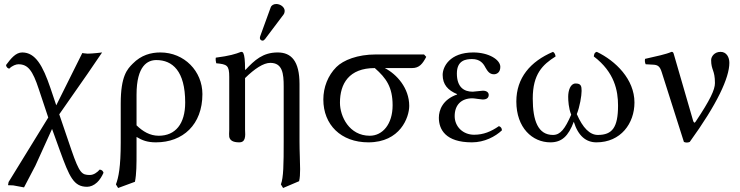

<svg xmlns="http://www.w3.org/2000/svg" viewBox="-20 -701 3697 959"><path d="M174 -255 221 -114 23 208 20 224 46 225 100 235 157 126 240 -57 279 51C327 183 348 232 415 232C431 232 449 225 465 210C478 198 489 180 497 162C495 154 489 147 478 146C465 161 447 173 429 173C389 173 377 165 337 49L276 -130L417 -332L490 -439C490 -439 442 -433 418 -433C411 -433 391 -436 391 -436L261 -175L232 -261C194 -373 157 -439 91 -439C58 -439 34 -408 10 -376C12 -364 19 -360 26 -358C42 -374 61 -380 72 -380C119 -380 143 -350 174 -255Z M654 207C662 167 662 119 662 61V-17C690 0 716 10 759 10C893 10 991 -78 991 -231C991 -345 901 -439 781 -439C734 -439 685 -426 643 -383C616 -356 583 -322 583 -184V10C583 134 572 186 559 220L570 238ZM905 -189C905 -82 856 -23 773 -23C728 -23 693 -45 662 -75V-228C662 -374 718 -401 761 -401C841 -401 905 -347 905 -189Z M1204 -358C1204 -398 1201 -424 1196 -434C1194 -439 1192 -442 1184 -442C1156 -431 1127 -422 1058 -413C1056 -407 1058 -391 1060 -385C1114 -380 1125 -375 1125 -317V-72C1125 -66 1125 -59 1125 -52C1124 -38 1124 -24 1125 -17C1129 0 1143 10 1175 10C1207 10 1206 -21 1204 -53C1204 -60 1204 -66 1204 -72V-311C1252 -358 1296 -387 1330 -387C1391 -387 1397 -334 1397 -269V6C1397 120 1396 186 1383 220L1394 238L1474 204C1478 188 1479 168 1479 144C1479 105 1476 57 1476 6V-281C1476 -396 1435 -439 1367 -439C1293 -439 1252 -401 1206 -352C1205 -350 1204 -353 1204 -358ZM1360 -681C1347 -681 1336 -675 1332 -664L1280 -521C1279 -518 1278 -514 1278 -511C1278 -504 1284 -498 1292 -498C1296 -498 1301 -502 1304 -506L1396 -628C1400 -633 1402 -641 1402 -646C1402 -666 1380 -681 1360 -681Z M2038 -361C2075 -361 2091 -383 2109 -417L2098 -429H1857C1766 -429 1695 -401 1660 -366C1618 -324 1595 -265 1595 -204C1595 -78 1683 10 1820 10C1979 10 2024 -115 2024 -172C2024 -261 1962 -330 1902 -361ZM1827 -23C1724 -23 1678 -120 1678 -188C1678 -283 1723 -361 1852 -361C1909 -311 1941 -266 1941 -175C1941 -81 1891 -23 1827 -23Z M2251 -121C2251 -177 2284 -210 2340 -210C2349 -210 2383 -204 2391 -204C2414 -204 2421 -215 2421 -227C2421 -239 2411 -248 2392 -248C2387 -248 2342 -243 2341 -243C2298 -243 2262 -265 2262 -334C2262 -400 2307 -406 2338 -406C2377 -406 2394 -385 2405 -363C2415 -346 2425 -330 2447 -330C2460 -330 2479 -338 2479 -367C2479 -403 2421 -439 2344 -439C2226 -439 2191 -367 2191 -327C2191 -279 2217 -250 2263 -231V-229C2191 -204 2172 -151 2172 -113C2172 -55 2205 10 2337 10C2400 10 2454 -19 2487 -50C2487 -61 2481 -68 2472 -71C2433 -44 2395 -28 2348 -28C2293 -28 2251 -68 2251 -121Z M3149 -189C3149 -305 3055 -397 2961 -442C2948 -439 2947 -427 2946 -419C3050 -340 3067 -247 3067 -174C3067 -64 3038 -27 2966 -27C2926 -27 2891 -62 2861 -131C2876 -168 2885 -223 2885 -247C2885 -271 2882 -284 2855 -284C2829 -284 2818 -249 2818 -218C2818 -198 2820 -161 2833 -128C2802 -57 2779 -27 2742 -27C2668 -27 2641 -97 2641 -209C2641 -331 2690 -378 2755 -419C2754 -428 2750 -438 2742 -442C2629 -394 2559 -312 2559 -194C2559 -63 2639 10 2729 10C2786 10 2819 -21 2846 -93C2868 -21 2908 10 2959 10C3081 10 3149 -85 3149 -189Z M3285 -341 3396 8C3406 12 3415 12 3425 8C3562 -181 3623 -313 3623 -387C3623 -415 3609 -442 3579 -442C3548 -442 3532 -418 3532 -401C3532 -350 3551 -352 3551 -286C3551 -253 3527 -202 3455 -94C3449 -84 3445 -89 3442 -98L3346 -429C3343 -440 3341 -442 3334 -442C3304 -429 3262 -421 3202 -407C3200 -399 3201 -388 3205 -380L3242 -378C3265 -377 3276 -370 3285 -341Z"/></svg>

Font: Libertinus Math
Style: Regular
Weight: 400
Designer: Philipp H. Poll, Khaled Hosny
Foundry: Caleb Maclennan
Version: Version 7.050;RELEASE